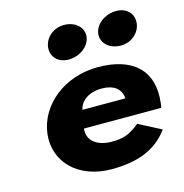

<svg xmlns="http://www.w3.org/2000/svg" viewBox="-116 -898 977 1020"><g transform="rotate(-15 372.5 -388.0)"><path d="M326.2 -791C266.8 -791 220.8 -750 214.5 -699C208.3 -648 244.2 -607 303.6 -607C365.4 -607 420 -648 426.3 -699C432.5 -750 387.9 -791 326.2 -791ZM613 -791C551.3 -791 496.7 -750 490.4 -699C484.1 -648 528.7 -607 590.4 -607C649.8 -607 695.8 -648 702.1 -699C708.4 -750 672.4 -791 613 -791ZM711.8 -232C713.5 -238 714.9 -249 715.7 -256C737.8 -436 630.1 -528 441.6 -528C254 -528 110.6 -406 92.1 -256C73.9 -107 187.3 15 374.9 15C512.8 15 620 -22 689.9 -119L566.2 -183C508.5 -137 476.9 -126 407.9 -126C353.5 -126 276.9 -153 286.6 -232ZM304.7 -330C314.1 -377 359.7 -413 433.5 -413C496.4 -413 537.6 -384 540.7 -330Z"/></g></svg>

Font: Hussar
Style: BdSuprExtOblOne
Weight: 700
Foundry: Cannot Into Space Fonts
Version: Version 2.00